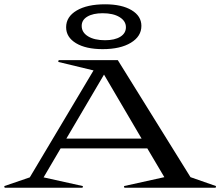

<svg xmlns="http://www.w3.org/2000/svg" viewBox="-102 -883 1036 903"><path d="M380.9 -651.9Q301.8 -651.9 255.4 -679.9Q209 -708 209 -754.9Q209 -804.2 258.5 -833.5Q308.1 -862.8 392.1 -862.8Q470.7 -862.8 516.8 -835.2Q563 -807.6 563 -761.2Q563 -711.9 513.4 -681.9Q463.9 -651.9 380.9 -651.9ZM-82 -7.8 38.1 -48.8 337.9 -551.8 171.9 -591.8 173.8 -600.1H452.1L793.9 -49.8L914.1 -7.8L912.1 0H482.9L481 -7.8L670.9 -49.8L590.8 -185.1H183.1L103 -48.8L288.1 -7.8L286.1 0H-80.1ZM210 -231H564L387.2 -532.2ZM282.2 -761.2Q282.2 -730.5 312 -712.2Q341.8 -693.8 392.1 -693.8Q437.5 -693.8 463.9 -710.2Q490.2 -726.6 490.2 -754.9Q490.2 -784.2 460.4 -802.5Q430.7 -820.8 380.9 -820.8Q335.4 -820.8 308.8 -804.9Q282.2 -789.1 282.2 -761.2Z"/></svg>

Font: Halibut Exp
Style: Regular
Weight: 400
Width: 7
Designer: Matteo Maggi
Foundry: Collletttivo
Version: Version 3.080 | FøM Fix